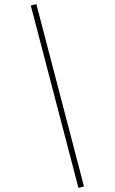

<svg xmlns="http://www.w3.org/2000/svg" viewBox="-20 -819 560 935"><path d="M157 -799 389 89 362 96 130 -792Z"/></svg>

Font: Firava
Style: Regular
Weight: 400
Designer: Carrois Corporate & Edenspiekermann AG
Foundry: Greg Finn Gibson
Version: Version 5.000